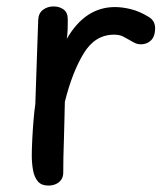

<svg xmlns="http://www.w3.org/2000/svg" viewBox="-20 -565 505 598"><path d="M99 -503Q100 -524 114 -534.5Q128 -545 147 -545Q165 -545 178 -535.5Q191 -526 191 -506Q191 -500 191 -490.5Q191 -481 190.5 -469.5Q190 -458 188 -444Q217 -494 254.5 -518.5Q292 -543 338 -543Q361 -543 387.5 -536.5Q414 -530 442 -513Q454 -506 459 -496Q464 -486 463 -472Q462 -450 449.5 -438.5Q437 -427 419 -427Q409 -427 400.5 -431Q392 -435 384 -440Q374 -446 363 -451.5Q352 -457 335 -457Q276 -457 240.5 -398.5Q205 -340 182 -248Q181 -214 180.5 -184.5Q180 -155 179 -128Q178 -101 177.5 -76Q177 -51 177 -27Q177 -14 170.5 -5Q164 4 153.5 8.5Q143 13 131 13Q109 13 98 0Q87 -13 83 -34.5Q79 -56 79 -81Q79 -101 80.5 -131Q82 -161 84.5 -191Q87 -221 90 -241Z"/></svg>

Font: Playpen Sans Hebrew
Style: Regular
Weight: 400
Designer: Tom Grace, Laura Meseguer, Veronika Burian, José Scaglione
Foundry: TypeTogether
Version: Version 2.000